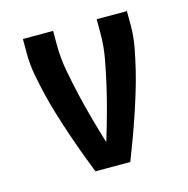

<svg xmlns="http://www.w3.org/2000/svg" viewBox="-83 -600 667 681"><g transform="rotate(-15 250.0 -260.0)"><path d="M186 0Q171 -38 157 -76Q143 -114 130 -152.5Q117 -191 105 -230Q93 -269 83.5 -308Q74 -347 66.5 -387Q59 -427 59 -468V-520H170V-468Q170 -420 179 -372Q188 -324 199 -276.5Q210 -229 223 -182.5Q236 -136 250 -90Q264 -136 277 -182.5Q290 -229 301 -276.5Q312 -324 321 -372Q330 -420 330 -468V-520H441V-468Q441 -427 433.5 -387Q426 -347 416.5 -308Q407 -269 395 -230Q383 -191 370 -152.5Q357 -114 343 -76Q329 -38 314 0Z"/></g></svg>

Font: Iosevka SS08 Regular
Style: Bold
Weight: 700
Monospace: yes
Designer: Belleve Invis
Foundry: Belleve Invis
Version: Version 16.3.4; ttfautohint (v1.8.4)